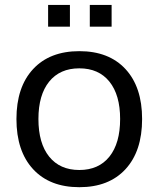

<svg xmlns="http://www.w3.org/2000/svg" viewBox="-20 -758 654 787"><path d="M47.4 -270.1Q47.4 -401.1 115.6 -474.7Q183.8 -548.3 305.3 -548.3Q426.5 -548.3 494.5 -474.7Q562.5 -401.1 562.5 -270.1Q562.5 -138.5 494.5 -64.6Q426.5 9.3 305.3 9.3Q183.8 9.3 115.6 -64.6Q47.4 -138.5 47.4 -270.1ZM472.4 -270.3Q472.4 -368.9 428.5 -423.4Q384.6 -477.9 305.1 -477.9Q225.6 -477.9 181.5 -423.4Q137.5 -368.9 137.5 -270.3Q137.5 -170.8 181.5 -116Q225.6 -61.2 305.1 -61.2Q384.6 -61.2 428.5 -116Q472.4 -170.8 472.4 -270.3ZM348.1 -737.8H437.5V-648.7H348.1ZM177.2 -737.8H266.6V-648.7H177.2Z"/></svg>

Font: Min Sans VF VF
Style: Regular
Weight: 400
Designer: Jinseong-Kim, NotoSansCJK, Nunito
Foundry: Jinseong-Kim
Version: Version 1.420;Glyphs 3.1.2 (3151)